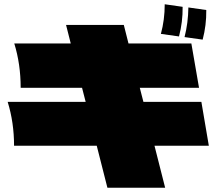

<svg xmlns="http://www.w3.org/2000/svg" viewBox="-20 -878 1040 901"><path d="M837 -846Q838 -775 820 -707L735 -719Q753 -785 753 -858ZM948 -831Q949 -760 931 -692L846 -704Q863 -770 864 -843ZM960 -194H705L755 3H484L434 -194H46Q46 -303 16 -400H382L365 -466H77Q77 -577 47 -674H312L290 -761H561L583 -674H878L914 -466H636L653 -400H925Z"/></svg>

Font: Dela Gothic One
Style: Regular
Weight: 400
Designer: aratakana
Foundry: aratakana
Version: Version 1.004